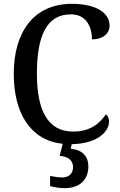

<svg xmlns="http://www.w3.org/2000/svg" viewBox="-20 -744 626 1004"><path d="M317 240C396 240 442 197 442 126C442 73 410 39 350 34L355 10C495 7 550 -59 550 -107C550 -125 544 -139 534 -146C501 -100 455 -56 362 -56C228 -56 173 -170 173 -358C173 -554 222 -669 351 -669C433 -669 461 -601 461 -538C516 -538 553 -567 553 -610C553 -674 487 -724 356 -724C156 -724 52 -576 52 -358C52 -152 139 -10 308 8L292 71C332 74 362 91 362 130C362 164 340 184 305 184C288 184 265 181 242 176V229C265 236 297 240 317 240Z"/></svg>

Font: Noto Serif Myanmar SemiCondensed Medium
Style: Regular
Weight: 500
Width: 4
Designer: Ben Mitchell and the Monotype Design Team
Foundry: Monotype Imaging Inc.
Version: Version 2.106